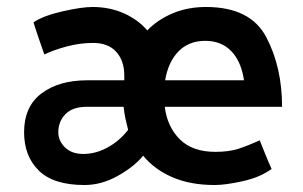

<svg xmlns="http://www.w3.org/2000/svg" viewBox="-20 -518 868 550"><path d="M788 -212H452Q459 -155 495 -119Q531 -83 597 -83Q636 -83 663.5 -92Q691 -101 724 -116Q732 -96 740.5 -75Q749 -54 758 -34Q725 -10 675.5 1Q626 12 595 12Q526 12 474.5 -10Q423 -32 390 -72Q365 -41 318 -14.5Q271 12 222 12Q133 12 91 -29.5Q49 -71 49 -139Q49 -213 99 -250.5Q149 -288 230 -288H336V-302Q336 -344 313 -369.5Q290 -395 247 -395Q209 -395 171.5 -385Q134 -375 107 -362Q99 -385 91 -408Q83 -431 76 -454Q104 -473 159 -485.5Q214 -498 245 -498Q294 -498 334.5 -480Q375 -462 402 -431Q432 -462 475 -480Q518 -498 570 -498Q697 -498 742.5 -412Q788 -326 788 -212ZM679 -288Q671 -342 642.5 -371.5Q614 -401 568 -401Q521 -401 491.5 -371Q462 -341 453 -288ZM147 -139Q147 -115 166 -96Q185 -77 219 -77Q254 -77 288 -95.5Q322 -114 347 -146Q343 -161 339.5 -177.5Q336 -194 334 -212H228Q188 -212 167.5 -191Q147 -170 147 -139Z"/></svg>

Font: Palanquin SemiBold
Style: Regular
Weight: 600
Designer: Pria Ravichandran
Version: Version 1.0.4